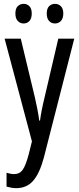

<svg xmlns="http://www.w3.org/2000/svg" viewBox="-20 -738 410 998"><path d="M4 -537H88L161 -233Q167 -205 173.5 -174Q180 -143 184 -111H188Q195 -164 212 -233L283 -537H366L208 81Q186 163 152.5 201.5Q119 240 64 240Q52 240 40 238Q28 236 14 232V160Q24 163 34 165Q44 167 53 167Q82 167 98 144.5Q114 122 129 65L146 -3ZM60 -668Q60 -694 72.5 -706Q85 -718 103 -718Q121 -718 133 -705.5Q145 -693 145 -668Q145 -642 133 -629Q121 -616 103 -616Q85 -616 72.5 -629Q60 -642 60 -668ZM223 -668Q223 -694 235.5 -706Q248 -718 266 -718Q284 -718 296.5 -705.5Q309 -693 309 -668Q309 -642 296.5 -629Q284 -616 266 -616Q247 -616 235 -629Q223 -642 223 -668Z"/></svg>

Font: Noto Sans Bengali ExtraCondensed
Style: Regular
Weight: 400
Width: 2
Designer: Jelle Bosma - Monotype Design Team
Foundry: Monotype Imaging Inc.
Version: Version 2.003; ttfautohint (v1.8.4.7-5d5b)